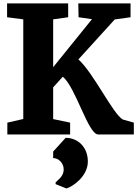

<svg xmlns="http://www.w3.org/2000/svg" viewBox="-20 -778 794 1111"><path d="M22.5 0H385.7V-68.4L287.6 -88.9V-272.5L343.3 -334C417.5 -274.4 490.2 0 547.9 0H754.4V-68.4L690.9 -86.4C634.8 -116.2 519.5 -358.9 433.6 -434.1L644 -665.5L735.4 -678.2V-758.3H433.1L434.6 -678.2L512.2 -667L287.6 -389.2V-666L374.5 -678.2V-758.3H21V-678.2L114.7 -666V-89.4L22.5 -68.4ZM287.6 99.1V136.7C320.8 136.7 348.6 167.5 348.6 202.1C348.6 242.7 316.9 260.7 301.8 277.3V287.6L364.3 312.5C403.8 300.8 488.3 240.7 488.3 156.7C488.3 70.8 428.2 19.5 359.9 19.5Z"/></svg>

Font: Merriweather
Style: Heavy
Weight: 900
Designer: Eben Sorkin ( eben@eyebytes.com )
Foundry: Sorkin Type Co.
Version: Version 1.003